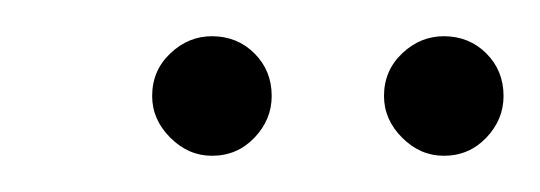

<svg xmlns="http://www.w3.org/2000/svg" viewBox="-20 -673 298 106"><path d="M97 -587Q84 -587 74 -597Q64 -607 64 -620Q64 -634 74 -643.5Q84 -653 97 -653Q111 -653 120.5 -643.5Q130 -634 130 -620Q130 -607 120.5 -597Q111 -587 97 -587ZM225 -587Q212 -587 202 -597Q192 -607 192 -620Q192 -634 202 -643.5Q212 -653 225 -653Q239 -653 248.5 -643.5Q258 -634 258 -620Q258 -607 248.5 -597Q239 -587 225 -587Z"/></svg>

Font: DM Sans 10pt Thin
Style: Italic
Weight: 250
Italic angle: -10°
Version: Version 4.004;gftools[0.9.30]